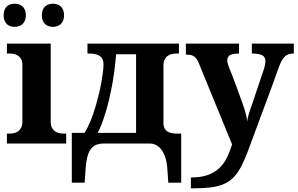

<svg xmlns="http://www.w3.org/2000/svg" viewBox="-20 -770 1597 1030"><path d="M28.8 -53.2Q40 -53.2 52.5 -55.4Q64.9 -57.6 75.4 -64.5Q85.9 -71.3 93 -84Q100.1 -96.7 100.1 -118.2V-421.9Q100.1 -441.9 93 -453.9Q85.9 -465.8 75.2 -472.4Q64.5 -479 52 -481Q39.6 -482.9 28.8 -482.9H17.1V-536.1H252V-118.2Q252 -96.7 259 -84Q266.1 -71.3 276.6 -64.5Q287.1 -57.6 299.8 -55.4Q312.5 -53.2 323.2 -53.2H335V0H17.1V-53.2ZM-0.5 -688Q-0.5 -705.1 4.4 -717Q9.3 -729 17.3 -736.3Q25.4 -743.7 36.1 -746.8Q46.9 -750 58.6 -750Q70.3 -750 81.1 -746.8Q91.8 -743.7 100.1 -736.3Q108.4 -729 113.5 -717Q118.7 -705.1 118.7 -688Q118.7 -671.4 113.5 -659.4Q108.4 -647.5 100.1 -640.1Q91.8 -632.8 81.1 -629.4Q70.3 -626 58.6 -626Q46.9 -626 36.1 -629.4Q25.4 -632.8 17.3 -640.1Q9.3 -647.5 4.4 -659.4Q-0.5 -671.4 -0.5 -688ZM204.6 -688Q204.6 -705.1 209.5 -717Q214.4 -729 222.7 -736.3Q231 -743.7 241.7 -746.8Q252.4 -750 264.6 -750Q275.9 -750 286.4 -746.8Q296.9 -743.7 305.2 -736.3Q313.5 -729 318.6 -717Q323.7 -705.1 323.7 -688Q323.7 -671.4 318.6 -659.4Q313.5 -647.5 305.2 -640.1Q296.9 -632.8 286.4 -629.4Q275.9 -626 264.6 -626Q252.4 -626 241.7 -629.4Q231 -632.8 222.7 -640.1Q214.4 -647.5 209.5 -659.4Q204.6 -671.4 204.6 -688Z M939.9 -536.1V-482.9H928.2Q917.5 -482.9 904.8 -480.7Q892.1 -478.5 881.6 -471.7Q871.1 -464.8 864 -452.1Q856.9 -439.5 856.9 -418V-109.9Q856.9 -92.3 862.8 -81.3Q868.7 -70.3 878.7 -64.2Q888.7 -58.1 901.9 -55.9Q915 -53.7 929.2 -53.2H952.1V210H882.8L877.9 137.2Q875.5 99.6 866.5 73.5Q857.4 47.4 844.5 31Q831.5 14.6 815.9 7.3Q800.3 0 784.2 0H536.1Q512.7 0 495.4 7.3Q478 14.6 466.3 31Q454.6 47.4 448 73.5Q441.4 99.6 439 137.2L434.1 210H365.2V-57.1H434.1Q448.2 -80.6 464.1 -117.4Q480 -154.3 495.1 -207Q502.9 -234.9 510.3 -264.6Q517.6 -294.4 522.9 -323.5Q528.3 -352.5 531.7 -378.7Q535.2 -404.8 535.2 -424.8Q535.2 -443.4 528.6 -454.8Q522 -466.3 510.7 -472.4Q499.5 -478.5 484.6 -480.7Q469.7 -482.9 453.1 -482.9H449.2V-536.1ZM710 -479H603Q594.7 -382.3 580.3 -307.1Q565.9 -231.9 550.3 -179.2Q543.5 -156.7 537.6 -138.9Q531.7 -121.1 526.4 -106.7Q521 -92.3 515.4 -80.3Q509.8 -68.4 503.9 -57.1H710Z M1556.2 -536.1V-482.9Q1541 -482.9 1529.5 -479.5Q1518.1 -476.1 1508.8 -467.5Q1499.5 -459 1491.7 -445.1Q1483.9 -431.2 1476.1 -410.2Q1458.5 -360.4 1439.5 -308.6Q1420.4 -256.8 1401.1 -204.8Q1381.8 -152.8 1362.5 -101.3Q1343.3 -49.8 1325.2 0Q1307.6 48.3 1292 85Q1276.4 121.6 1259 148.4Q1241.7 175.3 1220.7 192.9Q1199.7 210.4 1171.9 220.9Q1144 231.4 1107.2 235.8Q1070.3 240.2 1021 240.2H1003.9V182.1Q1056.2 182.1 1092.8 169.4Q1129.4 156.7 1154.8 133.3Q1180.2 109.9 1196.5 77.1Q1212.9 44.4 1225.1 4.9L1044.9 -435.1Q1039.1 -449.2 1031.7 -457.5Q1024.4 -465.8 1016.1 -470.2Q1007.8 -474.6 998 -475.8Q988.3 -477.1 977.1 -477.1V-536.1H1262.2V-482.9Q1232.9 -482.9 1216.1 -475.3Q1199.2 -467.8 1199.2 -445.8Q1199.2 -437.5 1202.6 -426Q1206.1 -414.6 1209 -407.2Q1217.8 -386.2 1227.3 -361.6Q1236.8 -336.9 1245.8 -312.3Q1254.9 -287.6 1263.2 -264.6Q1271.5 -241.7 1277.8 -224.1Q1285.2 -205.1 1290 -189.7Q1294.9 -174.3 1298.1 -161.9Q1301.3 -149.4 1303.2 -138.9Q1305.2 -128.4 1306.2 -118.2Q1307.1 -128.4 1310.1 -140.9Q1313 -153.3 1316.4 -164.8Q1319.8 -176.3 1323.2 -185.3Q1326.7 -194.3 1328.1 -198.2L1394 -394Q1396 -398.9 1397.7 -405.5Q1399.4 -412.1 1400.9 -418.9Q1402.3 -425.8 1403.1 -432.1Q1403.8 -438.5 1403.8 -442.9Q1403.8 -465.8 1384.8 -474.4Q1365.7 -482.9 1331.1 -482.9V-536.1Z"/></svg>

Font: Droids
Style: b
Weight: 700
Foundry: Ascender Corporation
Version: Version 1.00 build 113